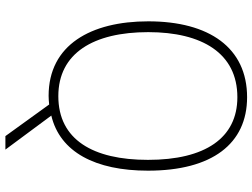

<svg xmlns="http://www.w3.org/2000/svg" viewBox="-132 -633 935 711"><g transform="rotate(90 335.5 -277.5)"><path d="M612 -358C612 -596 512 -725 340 -725C157 -725 59 -585 59 -359C59 -147 146 10 335 10C345 10 356 9 367 8L484 170H534L408 0C543 -32 612 -163 612 -358ZM99 -359C99 -558 177 -689 340 -689C491 -689 572 -570 572 -358C572 -154 497 -26 336 -26C177 -26 99 -156 99 -359Z"/></g></svg>

Font: Noto Sans Myanmar UI SemiCondensed ExtraLight
Style: Regular
Weight: 200
Width: 4
Designer: Monotype Design Team
Foundry: Monotype Imaging Inc.
Version: Version 2.103